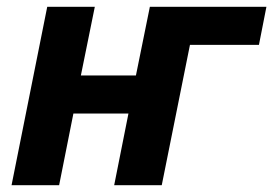

<svg xmlns="http://www.w3.org/2000/svg" viewBox="-20 -545 804 565"><path d="M14 0H154L196 -211H358L316 0H456L539 -413H742L764 -525H421L380 -323H218L259 -525H119Z"/></svg>

Font: Braiins Sans
Style: Bold Italic
Weight: 700
Italic angle: -11.31°
Designer: Mike Abbink, Paul van der Laan, Pieter van Rosmalen, Jiri Chlebus, Lubos Buracinsky
Foundry: Bold Monday, Sudetype
Version: Version 1.000;hotconv 1.0.109;makeotfexe 2.5.65596